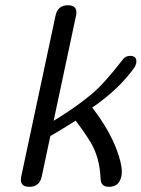

<svg xmlns="http://www.w3.org/2000/svg" viewBox="-20 -721 546 741"><path d="M448.2 -40Q439.9 0 400.4 0Q369.1 0 368.2 -30.8Q365.2 -111.3 330.6 -170.4Q307.6 -208.5 272 -255.4Q242.7 -236.8 217.8 -221.7Q186.5 -202.6 174.3 -195.8L141.1 -40Q132.8 0 93.3 0Q60.5 0 60.5 -27.3Q60.5 -33.2 62 -40L194.3 -660.6Q202.6 -700.7 242.2 -700.7Q274.9 -700.7 274.9 -672.9Q274.9 -667.5 273.4 -660.6L187 -254.9Q210 -268.6 239.3 -288.1Q285.6 -318.4 332.5 -356.9Q378.9 -394.5 451.2 -487.8Q462.9 -505.4 481.9 -505.4Q506.3 -505.4 506.3 -484.9Q506.3 -480.5 505.4 -475.1L500.5 -462.9Q440.9 -377.9 335.9 -305.7Q371.1 -260.3 396.5 -215.3Q415.5 -181.2 428.7 -147.5Q450.2 -91.3 450.2 -58.1Q450.2 -49.3 448.7 -42Z"/></svg>

Font: inglobal
Style: Italic
Weight: 400
Italic angle: -12°
Designer: Andrey Kochetov, Denis Davydov, Evgeny Yurtaev
Foundry: inglobal
Version: Version 1.00 September 25, 2014, initial release